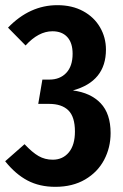

<svg xmlns="http://www.w3.org/2000/svg" viewBox="-25 -707 475 743"><path d="M385 -515Q385 -392 257 -357Q326 -348 364.5 -307.5Q403 -267 403 -192Q403 -136 378 -88.5Q353 -41 304.5 -12.5Q256 16 189 16Q128 16 81.5 -8.5Q35 -33 -5 -83L70 -149Q100 -117 124.5 -103Q149 -89 179 -89Q218 -89 241.5 -117.5Q265 -146 265 -198Q265 -255 239.5 -280Q214 -305 165 -305H123L139 -399H166Q207 -399 231.5 -425Q256 -451 256 -499Q256 -541 235.5 -563.5Q215 -586 178 -586Q124 -586 74 -531L6 -600Q90 -687 197 -687Q254 -687 296.5 -664Q339 -641 362 -601.5Q385 -562 385 -515Z"/></svg>

Font: Fira Sans Extra Condensed SemiBold
Style: Regular
Weight: 600
Width: 1
Designer: Carrois Corporate & Edenspiekermann AG
Foundry: Carrois Corporate GbR & Edenspiekermann AG
Version: Version 4.203